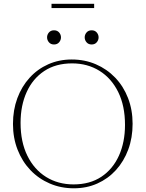

<svg xmlns="http://www.w3.org/2000/svg" viewBox="-20 -1006 786 1036"><path d="M367 -685Q437.5 -685 497.2 -659.2Q557 -633.5 601.8 -586.8Q646.5 -540 671 -476.5Q695.5 -413 695.5 -338Q695.5 -262.5 672 -199Q648.5 -135.5 605.8 -88.5Q563 -41.5 505.2 -15.8Q447.5 10 378.5 10Q308.5 10 248.5 -15.8Q188.5 -41.5 144 -88.2Q99.5 -135 74.8 -198.5Q50 -262 50 -337Q50 -412.5 73.5 -476Q97 -539.5 139.8 -586.5Q182.5 -633.5 240.5 -659.2Q298.5 -685 367 -685ZM377 -11Q465 -11 527 -52.2Q589 -93.5 621.8 -166.2Q654.5 -239 654.5 -332Q654.5 -435 617.8 -509.5Q581 -584 516.5 -624Q452 -664 369 -664Q281 -664 218.8 -622.8Q156.5 -581.5 123.8 -509Q91 -436.5 91 -343Q91 -240 127.8 -165.5Q164.5 -91 229 -51Q293.5 -11 377 -11ZM271.5 -766Q254 -766 244 -777.8Q234 -789.5 234 -804.5Q234 -819 244 -830.8Q254 -842.5 271.5 -842.5Q289 -842.5 299 -830.8Q309 -819 309 -804.5Q309 -789.5 299 -777.8Q289 -766 271.5 -766ZM474.5 -766Q457 -766 447 -777.8Q437 -789.5 437 -804.5Q437 -819 447 -830.8Q457 -842.5 474.5 -842.5Q492 -842.5 502 -830.8Q512 -819 512 -804.5Q512 -789.5 502 -777.8Q492 -766 474.5 -766ZM258 -962.5V-985.5H488V-962.5Z"/></svg>

Font: Newsreader 24pt ExtraLight
Style: Regular
Weight: 250
Designer: Hugues Gentile
Foundry: Production Type
Version: Version 1.003